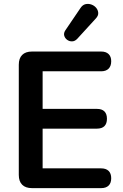

<svg xmlns="http://www.w3.org/2000/svg" viewBox="-20 -971 637 991"><path d="M145 0Q112 0 94.5 -17.5Q77 -35 77 -68V-637Q77 -670 94.5 -687.5Q112 -705 145 -705H502Q527 -705 540.5 -692Q554 -679 554 -655Q554 -630 540.5 -616.5Q527 -603 502 -603H200V-409H480Q506 -409 519 -396Q532 -383 532 -358Q532 -333 519 -320Q506 -307 480 -307H200V-102H502Q527 -102 540.5 -89Q554 -76 554 -51Q554 -26 540.5 -13Q527 0 502 0ZM379 -771Q367 -758 352.5 -757.5Q338 -757 326.5 -765.5Q315 -774 311.5 -787Q308 -800 317 -814L395 -929Q406 -946 421.5 -949.5Q437 -953 452 -947.5Q467 -942 476.5 -930.5Q486 -919 487 -904.5Q488 -890 475 -876Z"/></svg>

Font: Nunito ExtraLight
Style: Bold
Weight: 700
Version: Version 3.602